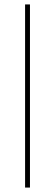

<svg xmlns="http://www.w3.org/2000/svg" viewBox="-20 -710 248 865"><path d="M93 -690H115V135H93Z"/></svg>

Font: Libre Caslon Display
Style: Regular
Weight: 400
Designer: Pablo Impallari, Rodrigo Fuenzalida
Foundry: Pablo Impallari, Rodrigo Fuenzalida
Version: Version 1.002